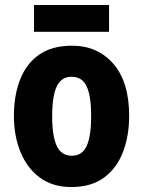

<svg xmlns="http://www.w3.org/2000/svg" viewBox="-20 -743 577 773"><path d="M500 -276Q500 -197 475.5 -132Q451 -67 399.5 -28.5Q348 10 267 10Q192 10 140.5 -28Q89 -66 62.5 -131Q36 -196 36 -276Q36 -360 61.5 -424Q87 -488 138.5 -523.5Q190 -559 270 -559Q373 -559 436.5 -486Q500 -413 500 -276ZM190 -275Q190 -195 208.5 -155.5Q227 -116 269 -116Q311 -116 329 -155.5Q347 -195 347 -276Q347 -356 329 -395Q311 -434 268 -434Q227 -434 208.5 -395Q190 -356 190 -275ZM419 -723V-615H117V-723Z"/></svg>

Font: Noto Sans Tamil Condensed ExtraBold
Style: Regular
Weight: 800
Width: 3
Designer: Jelle Bosma - Monotype Design Team
Foundry: Monotype Imaging Inc.
Version: Version 2.004; ttfautohint (v1.8.4.7-5d5b)